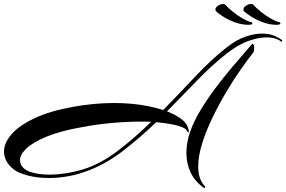

<svg xmlns="http://www.w3.org/2000/svg" viewBox="-47 -850 1432 960"><path d="M199 40Q137 40 90 27Q43 14 23 -2Q-27 -41 -27 -92Q-27 -135 10.5 -178.5Q48 -222 125 -258.5Q202 -295 319 -316Q369 -325 420.5 -330Q472 -335 524 -335Q568 -335 612.5 -331Q657 -327 700 -318Q714 -315 732 -310.5Q750 -306 769 -300Q852 -385 931 -469Q1010 -553 1084 -611Q1136 -652 1181 -667Q1226 -682 1261 -682Q1302 -682 1328.5 -669.5Q1355 -657 1363 -649Q1366 -646 1363 -643Q1360 -640 1357 -643Q1352 -649 1333 -656Q1314 -663 1284 -663Q1247 -663 1197 -646Q1147 -629 1086 -582Q1011 -523 937.5 -446.5Q864 -370 788 -293Q827 -279 859.5 -255Q892 -231 897 -196V-192Q897 -188 895 -188Q892 -188 889 -194Q885 -205 866.5 -213Q848 -221 824 -226Q800 -231 778 -234Q756 -237 745 -238L734 -239Q651 -159 562.5 -91.5Q474 -24 375 10Q328 26 283.5 33Q239 40 199 40ZM972 89Q927 57 906 12Q885 -33 885 -85Q885 -137 903 -189Q921 -242 955.5 -299Q990 -356 1031 -410.5Q1072 -465 1110.5 -510.5Q1149 -556 1175.5 -586Q1202 -616 1207 -623Q1213 -631 1216 -631Q1220 -631 1222 -624.5Q1224 -618 1224 -610Q1224 -594 1219 -587Q1193 -554 1157 -503Q1121 -452 1084 -389.5Q1047 -327 1015 -261Q983 -195 963.5 -132Q944 -69 944 -17Q944 13 952 38Q960 63 978 82Q979 83 979 85Q979 87 977 89Q975 91 972 89ZM202 23Q239 23 282 16.5Q325 10 371 -4Q457 -31 542 -96Q627 -161 709 -241Q696 -242 683 -242Q670 -242 656 -242Q586 -242 510.5 -235Q435 -228 367 -215Q257 -196 187.5 -167.5Q118 -139 85.5 -108Q53 -77 53 -49Q53 -22 80 -2Q94 8 126 15.5Q158 23 202 23ZM1336 -726Q1303 -726 1270.5 -737.5Q1238 -749 1213 -764.5Q1188 -780 1175 -792Q1170 -796 1170 -802Q1170 -813 1183 -821.5Q1196 -830 1208 -830Q1216 -830 1219 -827Q1236 -808 1259.5 -789.5Q1283 -771 1306.5 -757.5Q1330 -744 1346 -740Q1355 -739 1355 -733Q1355 -731 1351.5 -728.5Q1348 -726 1336 -726ZM1196 -726Q1163 -726 1130.5 -737.5Q1098 -749 1073 -764.5Q1048 -780 1035 -792Q1030 -796 1030 -802Q1030 -813 1043 -821.5Q1056 -830 1068 -830Q1076 -830 1079 -827Q1096 -808 1119.5 -789.5Q1143 -771 1166.5 -757.5Q1190 -744 1206 -740Q1215 -739 1215 -733Q1215 -731 1211.5 -728.5Q1208 -726 1196 -726Z"/></svg>

Font: Arizonia
Style: Regular
Weight: 400
Designer: Robert E. Leuschke
Foundry: Robert E. Leuschke
Version: Version 1.010; ttfautohint (v1.8.4.7-5d5b)